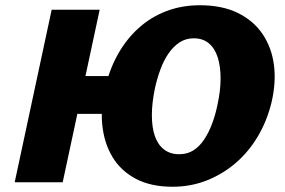

<svg xmlns="http://www.w3.org/2000/svg" viewBox="-20 -695 1085 732"><path d="M638 17Q555 17 497.5 -13.5Q440 -44 408.5 -97Q377 -150 370 -218Q363 -286 381 -360Q397 -430 429.5 -488Q462 -546 508.5 -588Q555 -630 614 -652.5Q673 -675 742 -675Q827 -675 887 -645.5Q947 -616 981.5 -564.5Q1016 -513 1024.5 -446.5Q1033 -380 1015 -304Q998 -234 963 -175Q928 -116 878.5 -73.5Q829 -31 768 -7Q707 17 638 17ZM36 0 177 -658H360L219 0ZM138 -261 169 -405H496L465 -261ZM663 -107Q694 -107 717 -121.5Q740 -136 757.5 -162Q775 -188 787.5 -220.5Q800 -253 808 -290Q821 -348 821 -395Q821 -442 810 -476.5Q799 -511 776 -530Q753 -549 719 -549Q688 -549 664 -533Q640 -517 622 -490.5Q604 -464 591.5 -430Q579 -396 571 -360Q559 -303 559 -256Q559 -209 570.5 -176Q582 -143 605.5 -125Q629 -107 663 -107Z"/></svg>

Font: Ysabeau Office Black
Style: Italic
Weight: 900
Italic angle: -12°
Designer: Christian Thalmann (Catharsis Fonts)
Version: Version 2.001;gftools[0.9.30]; featfreeze: tnum,lnum,ss02